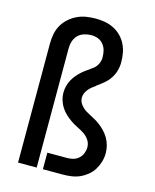

<svg xmlns="http://www.w3.org/2000/svg" viewBox="-112 -820 724 896"><g transform="rotate(15 250.0 -371.5)"><path d="M62 0V-576Q62 -599 66.5 -622Q71 -645 82.5 -665Q94 -685 111.5 -700.5Q129 -716 150 -726Q171 -736 194 -739.5Q217 -743 240 -743Q262 -743 284 -739Q306 -735 326 -725Q346 -715 362 -699Q378 -683 388 -663Q398 -643 402 -621Q406 -599 406 -576Q406 -555 400 -534.5Q394 -514 382 -496.5Q370 -479 353.5 -465.5Q337 -452 320 -440V-439Q311 -433 302.5 -426Q294 -419 287 -410.5Q280 -402 275.5 -391.5Q271 -381 271 -370Q271 -352 283 -336.5Q295 -321 311 -311.5Q327 -302 344 -293.5Q361 -285 376 -274Q391 -263 404 -249.5Q417 -236 426.5 -220Q436 -204 441 -185.5Q446 -167 446 -148Q446 -127 440 -106.5Q434 -86 423 -68Q412 -50 395.5 -36.5Q379 -23 360 -14.5Q341 -6 320 -3Q299 0 278 0H182V-80H278Q293 -80 307.5 -84Q322 -88 333.5 -98.5Q345 -109 350.5 -123.5Q356 -138 356 -153Q356 -171 345.5 -187Q335 -203 319.5 -213Q304 -223 287.5 -231Q271 -239 255.5 -249.5Q240 -260 226.5 -272.5Q213 -285 203 -300.5Q193 -316 187.5 -334Q182 -352 182 -371Q182 -387 186 -402.5Q190 -418 197.5 -432Q205 -446 215.5 -458.5Q226 -471 238 -481.5Q250 -492 263.5 -501Q277 -510 289.5 -520Q302 -530 309 -545Q316 -560 316 -576Q316 -593 312 -609Q308 -625 297.5 -638Q287 -651 271.5 -657Q256 -663 239 -663Q222 -663 204.5 -657.5Q187 -652 175 -640Q163 -628 157.5 -611Q152 -594 152 -576V0Z"/></g></svg>

Font: Iosevka SS04 Medium
Style: Regular
Weight: 500
Monospace: yes
Designer: Belleve Invis
Foundry: Belleve Invis
Version: Version 19.0.0; ttfautohint (v1.8.4)